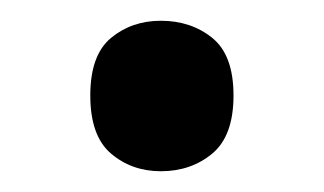

<svg xmlns="http://www.w3.org/2000/svg" viewBox="-20 -151 312 185"><path d="M67 -59Q67 -98 87 -114.5Q107 -131 135 -131Q164 -131 184.5 -114.5Q205 -98 205 -59Q205 -20 184.5 -3Q164 14 135 14Q107 14 87 -3Q67 -20 67 -59Z"/></svg>

Font: Noto Sans Meetei Mayek Medium
Style: Regular
Weight: 500
Designer: Monotype Design Team and Neelakash Kshetrimayum
Foundry: Monotype Imaging Inc.
Version: Version 2.002; ttfautohint (v1.8.4.7-5d5b)